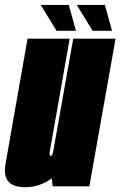

<svg xmlns="http://www.w3.org/2000/svg" viewBox="-51 -757 490 780"><path d="M163 0 159.5 -32.5Q110 3.5 52 3.5Q1.5 3.5 -18 -21Q-36.5 -44 -29 -88Q-13 -179.5 4.5 -279.5L61 -600H232L176 -281.5Q156 -168.5 152 -146Q148.5 -126.5 153.5 -124Q154 -123.5 155 -123.5Q161 -123.5 165 -141L246.5 -600H418.5L312 0ZM325 -632 261 -737H375L404 -632ZM178.5 -632 114.5 -737H228.5L257.5 -632Z"/></svg>

Font: Anybody UltraCondensed Black
Style: Italic
Weight: 900
Width: 1
Italic angle: -10°
Designer: Tyler Finck
Foundry: Etcetera Type Company
Version: Version 1.010; ttfautohint (v1.8.3) -l 8 -r 50 -G 200 -x 14 